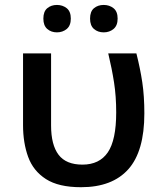

<svg xmlns="http://www.w3.org/2000/svg" viewBox="-20 -760 667 789"><path d="M313 9.3Q220.7 9.3 168.7 -24.2Q116.7 -57.6 95.7 -115.2Q74.7 -172.9 74.7 -245.6V-540.5H189.9V-244.6Q189.9 -164.6 220.7 -124Q251.5 -83.5 318.8 -83.5Q388.7 -83.5 423.1 -134Q457.5 -184.6 457.5 -297.9Q457.5 -364.3 448.7 -420.9Q439.9 -477.5 424.8 -540.5H540.5Q556.2 -478.5 564.7 -421.9Q573.2 -365.2 573.2 -293.9Q573.2 -138.2 507.3 -64.5Q441.4 9.3 313 9.3ZM158.2 -683.6Q158.2 -712.9 174.3 -726.3Q190.4 -739.7 213.9 -739.7Q237.3 -739.7 254.2 -726.3Q271 -712.9 271 -683.6Q271 -654.8 254.2 -640.9Q237.3 -627 213.9 -627Q190.4 -627 174.3 -640.9Q158.2 -654.8 158.2 -683.6ZM350.1 -683.6Q350.1 -712.9 366.2 -726.3Q382.3 -739.7 406.2 -739.7Q429.7 -739.7 446.5 -726.3Q463.4 -712.9 463.4 -683.6Q463.4 -654.8 446.5 -640.9Q429.7 -627 406.2 -627Q382.3 -627 366.2 -640.9Q350.1 -654.8 350.1 -683.6Z"/></svg>

Font: Open Sans SemiBold
Style: Regular
Weight: 600
Designer: Monotype Design Team
Foundry: Monotype Imaging Inc.
Version: Version 3.003; ttfautohint (v1.8.4)